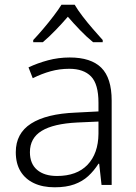

<svg xmlns="http://www.w3.org/2000/svg" viewBox="-20 -785 576 815"><path d="M276 -541Q366 -541 410 -497.5Q454 -454 454 -358V0H411L401 -90H398Q379 -60 354.5 -37.5Q330 -15 295.5 -2.5Q261 10 212 10Q161 10 124 -7.5Q87 -25 67 -58Q47 -91 47 -139Q47 -219 112 -260.5Q177 -302 301 -307L398 -312V-349Q398 -428 366.5 -460.5Q335 -493 274 -493Q233 -493 195 -482.5Q157 -472 119 -453L101 -499Q139 -517 183.5 -529Q228 -541 276 -541ZM308 -265Q207 -260 157 -229.5Q107 -199 107 -139Q107 -90 137.5 -64Q168 -38 222 -38Q306 -38 351.5 -85.5Q397 -133 398 -217V-269ZM297 -765Q309 -744 330 -716.5Q351 -689 374.5 -662Q398 -635 416 -615V-606H375Q348 -628 320 -657Q292 -686 268 -714Q244 -686 216.5 -657.5Q189 -629 162 -606H121V-615Q140 -635 163 -662Q186 -689 207 -716.5Q228 -744 241 -765Z"/></svg>

Font: Noto Sans Khmer Light
Style: Regular
Weight: 300
Version: Version 2.003